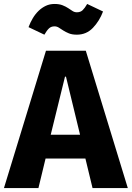

<svg xmlns="http://www.w3.org/2000/svg" viewBox="-32 -949 665 969"><path d="M399 -149H198L162 0H-12L200 -693H401L613 0H435ZM224 -269H372L301 -562H296ZM356 -774Q332 -774 316 -780.5Q300 -787 287.5 -795Q275 -803 265 -809.5Q255 -816 243 -816Q226 -816 215 -805.5Q204 -795 192 -774L112 -812Q121 -836 133.5 -857Q146 -878 162.5 -894Q179 -910 199 -919.5Q219 -929 243 -929Q267 -929 283.5 -922.5Q300 -916 312 -908Q324 -900 334 -893.5Q344 -887 356 -887Q374 -887 385 -897.5Q396 -908 408 -929L488 -891Q470 -843 437 -808.5Q404 -774 356 -774Z"/></svg>

Font: Qzxlaeiskcpccdgjqmyffctclhy
Style: Regular
Weight: 700
Monospace: yes
Designer: Carrois Corporate & Edenspiekermann
Foundry: Carrois Corporate GbR & Edenspiekermann AG
Version: Version 2.001